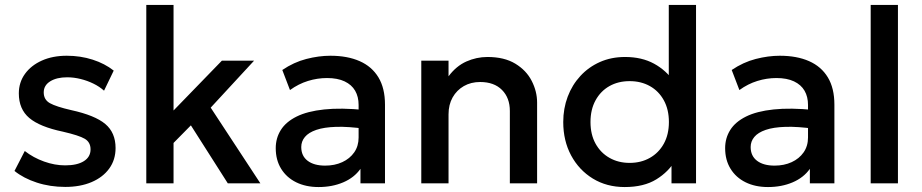

<svg xmlns="http://www.w3.org/2000/svg" viewBox="-20 -740 3721 775"><path d="M243.5 14.5Q182 14.5 128.5 -3Q75 -20.5 38.5 -50L80 -130.5Q114.5 -103.5 157.8 -88Q201 -72.5 243 -72.5Q291.5 -72.5 318.5 -89.5Q345.5 -106.5 345.5 -137Q345.5 -166 322.2 -179.8Q299 -193.5 234 -208.5Q140.5 -228 98.2 -263.8Q56 -299.5 56 -363Q56 -407.5 80.8 -441.8Q105.5 -476 149 -495.5Q192.5 -515 249.5 -515Q305 -515 354 -499.2Q403 -483.5 439 -455L400 -374Q381.5 -390.5 357 -402.5Q332.5 -414.5 305.2 -421.2Q278 -428 251 -428Q209 -428 182.8 -411.8Q156.5 -395.5 156.5 -367Q156.5 -337.5 181.5 -323.5Q206.5 -309.5 267.5 -295.5Q363.5 -274.5 405 -239.5Q446.5 -204.5 446.5 -142.5Q446.5 -95 421 -59.8Q395.5 -24.5 349.8 -5Q304 14.5 243.5 14.5Z M570.5 0V-720H680.5V-294L875.5 -495H1005.5L830.5 -305.5L1031 0H899.5L750.5 -234L680.5 -163V0Z M1266 15Q1214.5 15 1175.5 -4.2Q1136.5 -23.5 1114.8 -58.8Q1093 -94 1093 -142Q1093 -182.5 1113.5 -215.2Q1134 -248 1177.2 -269.5Q1220.5 -291 1288.5 -298.2Q1356.5 -305.5 1452 -296L1454 -220Q1386 -229.5 1337 -228Q1288 -226.5 1256.8 -215.8Q1225.5 -205 1210.8 -187.2Q1196 -169.5 1196 -146.5Q1196 -110.5 1221.8 -91Q1247.5 -71.5 1292.5 -71.5Q1331 -71.5 1361.5 -85.5Q1392 -99.5 1409.8 -125Q1427.5 -150.5 1427.5 -185V-316.5Q1427.5 -349.5 1413.5 -373.8Q1399.5 -398 1371 -411.5Q1342.5 -425 1300 -425Q1261 -425 1223 -413.2Q1185 -401.5 1150.5 -376.5L1119.5 -457.5Q1166 -489 1216.5 -502Q1267 -515 1313.5 -515Q1382.5 -515 1431.8 -493.2Q1481 -471.5 1507.5 -427.8Q1534 -384 1534 -317.5V0H1435V-58.5Q1410 -23 1365.5 -4Q1321 15 1266 15Z M1680.5 0V-495H1790.5V-432Q1821.5 -473.5 1862.5 -491.8Q1903.5 -510 1947.5 -510Q2015.5 -510 2060 -483Q2104.5 -456 2126.2 -413.5Q2148 -371 2148 -326V0H2038V-292Q2038 -345 2006.2 -377Q1974.5 -409 1918 -409Q1881 -409 1852.2 -392.5Q1823.5 -376 1807 -346.8Q1790.5 -317.5 1790.5 -278.5V0Z M2501.5 15Q2429 15 2373 -19.2Q2317 -53.5 2285.2 -112.8Q2253.5 -172 2253.5 -247.5Q2253.5 -302 2271.5 -349.8Q2289.5 -397.5 2322.8 -433.5Q2356 -469.5 2401.8 -489.8Q2447.5 -510 2503 -510Q2570.5 -510 2620 -483Q2669.5 -456 2702.5 -408L2679.5 -383.5V-720H2789.5V0H2690.5V-119L2706.5 -94Q2679.5 -47 2629.2 -16Q2579 15 2501.5 15ZM2521.5 -82.5Q2567.5 -82.5 2603.2 -102.8Q2639 -123 2659.5 -160Q2680 -197 2680 -247.5Q2680 -298 2659.5 -335.2Q2639 -372.5 2603.2 -392.5Q2567.5 -412.5 2521.5 -412.5Q2475.5 -412.5 2440 -392.5Q2404.5 -372.5 2384 -335.2Q2363.5 -298 2363.5 -247.5Q2363.5 -197 2384 -160Q2404.5 -123 2440.2 -102.8Q2476 -82.5 2521.5 -82.5Z M3080 15Q3028.5 15 2989.5 -4.2Q2950.5 -23.5 2928.8 -58.8Q2907 -94 2907 -142Q2907 -182.5 2927.5 -215.2Q2948 -248 2991.2 -269.5Q3034.5 -291 3102.5 -298.2Q3170.5 -305.5 3266 -296L3268 -220Q3200 -229.5 3151 -228Q3102 -226.5 3070.8 -215.8Q3039.5 -205 3024.8 -187.2Q3010 -169.5 3010 -146.5Q3010 -110.5 3035.8 -91Q3061.5 -71.5 3106.5 -71.5Q3145 -71.5 3175.5 -85.5Q3206 -99.5 3223.8 -125Q3241.5 -150.5 3241.5 -185V-316.5Q3241.5 -349.5 3227.5 -373.8Q3213.5 -398 3185 -411.5Q3156.5 -425 3114 -425Q3075 -425 3037 -413.2Q2999 -401.5 2964.5 -376.5L2933.5 -457.5Q2980 -489 3030.5 -502Q3081 -515 3127.5 -515Q3196.5 -515 3245.8 -493.2Q3295 -471.5 3321.5 -427.8Q3348 -384 3348 -317.5V0H3249V-58.5Q3224 -23 3179.5 -4Q3135 15 3080 15Z M3494.5 0V-720H3604.5V0Z"/></svg>

Font: Geologica Roman
Style: Regular
Weight: 400
Designer: Sindre Bremnes, Frode Helland
Foundry: Monokrom Skriftforlag AS
Version: Version 1.010;gftools[0.9.28]